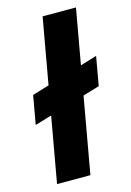

<svg xmlns="http://www.w3.org/2000/svg" viewBox="-112 -777 570 834"><g transform="rotate(-15 173.0 -360.0)"><path d="M15 -272 38 -401 346 -494 323 -364ZM38 0 166 -720H316L188 0Z"/></g></svg>

Font: DM Sans 18pt Black
Style: Italic
Weight: 900
Italic angle: -10°
Designer: Colophon Foundry, Jonny Pinhorn
Foundry: Colophon Foundry
Version: Version 4.004;gftools[0.9.30]